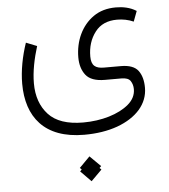

<svg xmlns="http://www.w3.org/2000/svg" viewBox="-56 -394 803 913"><g transform="rotate(-5 345.5 62.5)"><path d="M293.9 401.4 302.2 409.7 293.9 418 344.2 469.2 395.5 418 387.2 409.7 395.5 401.4 344.2 350.6ZM329.1 246.1C388.7 246.1 441.4 237.8 487.8 221.2C580.1 187.5 635.7 126 635.7 48.3C635.7 14.6 628.4 -12.7 613.3 -33.2C598.1 -53.7 570.3 -64 530.8 -64H450.2C409.2 -64 389.6 -78.6 389.6 -122.1C389.6 -167.5 401.9 -206.5 426.3 -238.3C450.2 -270 485.4 -285.6 531.2 -285.6C559.1 -285.6 585.4 -280.3 609.9 -269.5L628.4 -318.8C598.6 -337.9 564 -344.2 530.8 -344.2C488.8 -344.2 453.1 -334 423.8 -313.5C364.7 -272.5 332.5 -201.2 332.5 -122.6C332.5 -88.9 340.8 -60.5 357.9 -38.6C375 -16.6 405.3 -5.4 449.2 -5.4H528.3C549.3 -5.4 564 0 571.3 11.2C578.6 22.5 582.5 35.2 582.5 50.3C582.5 77.6 570.8 101.6 546.9 122.1C499 163.1 417.5 187.5 329.1 187.5C253.4 187.5 198.2 168.5 163.6 130.9C128.9 93.3 111.3 43.5 111.3 -18.1C111.3 -76.2 124.5 -136.7 142.1 -193.8L90.3 -214.4C68.8 -151.4 55.7 -83.5 55.7 -21C55.7 136.7 138.2 246.1 329.1 246.1Z"/></g></svg>

Font: Vazirmatn ExtraLight
Style: Regular
Weight: 200
Designer: Saber Rastikerdar
Foundry: Saber Rastikerdar
Version: Version 33.003